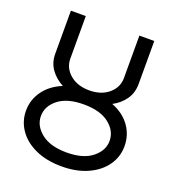

<svg xmlns="http://www.w3.org/2000/svg" viewBox="-130 -801 823 909"><g transform="rotate(20 282.0 -346.0)"><path d="M407 -352Q466 -329 498 -284.5Q530 -240 530 -183Q530 -130 499.5 -86.5Q469 -43 413 -17.5Q357 8 282 8Q206 8 150 -17.5Q94 -43 64 -86.5Q34 -130 34 -183Q34 -238 66.5 -283Q99 -328 158 -352Q120 -372 96 -405Q72 -438 72 -484V-700H147V-486Q147 -439 184.5 -407Q222 -375 282 -375Q342 -375 379.5 -407Q417 -439 417 -486V-700H492V-484Q492 -438 468.5 -405Q445 -372 407 -352ZM282 -62Q365 -62 410 -98Q455 -134 455 -183Q455 -233 410 -268.5Q365 -304 282 -304Q199 -304 154 -268.5Q109 -233 109 -183Q109 -134 154 -98Q199 -62 282 -62Z"/></g></svg>

Font: Questrial
Style: Regular
Weight: 400
Designer: Joe Prince, Laura Meseguer
Foundry: Joe Prince, Laura Meseguer
Version: Version 2.000; ttfautohint (v1.8.3)